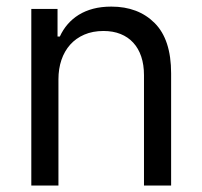

<svg xmlns="http://www.w3.org/2000/svg" viewBox="-20 -573 625 593"><path d="M76.7 -545.5H157.7V-460.2H164.8Q174.4 -481.2 188.9 -498Q203.5 -514.9 223.2 -527.2Q242.9 -539.4 267.9 -546Q293 -552.6 323.9 -552.6Q407 -552.6 457.7 -501.8Q508.5 -451 508.5 -346.6V0H424.7V-340.9Q424.7 -372.9 416.2 -398.3Q407.7 -423.7 391.5 -441.2Q375.4 -458.8 352.3 -468Q329.2 -477.3 299.7 -477.3Q266.3 -477.3 240.4 -466.1Q214.5 -454.9 196.7 -435Q179 -415.1 169.7 -387.8Q160.5 -360.4 160.5 -328.1V0H76.7Z"/></svg>

Font: Inter P
Style: Regular
Weight: 400
Designer: Rasmus Andersson
Foundry: rsms
Version: Version 3.018;git-588b23468